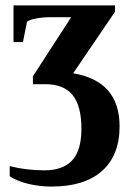

<svg xmlns="http://www.w3.org/2000/svg" viewBox="-20 -479 498 715"><path d="M171.4 215.8Q127.9 215.8 85.9 205.8Q43.9 195.8 16.1 177.2V139.6Q77.6 155.3 146 155.3Q213.4 155.3 248.3 118.7Q283.2 82 283.2 0Q283.2 -84 250.5 -124.8Q217.8 -165.5 148.4 -165.5H102.5V-194.8L245.1 -415H168.5Q141.1 -415 115.7 -410.4Q90.3 -405.8 80.6 -397.9L65.4 -322.3H30.3V-459H408.2V-435.1L252.4 -206.1Q425.3 -177.2 425.3 -8.3Q425.3 99.6 359.9 157.7Q294.4 215.8 171.4 215.8Z"/></svg>

Font: Tinos
Style: Bold
Weight: 700
Designer: Steve Matteson
Foundry: Monotype Imaging Inc.
Version: Version 1.23